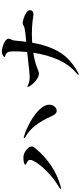

<svg xmlns="http://www.w3.org/2000/svg" viewBox="572 -1380 857 2040"><g transform="rotate(-90 1000.0 -360.5)"><path d="M12 -144Q12 -149 28 -159Q110 -208 177.5 -270.5Q245 -333 283 -388Q321 -443 321 -469Q321 -489 294 -502Q290 -504 284 -507Q278 -510 273.5 -513.5Q269 -517 269 -519Q269 -529 294 -534.5Q319 -540 344 -540Q387 -540 423 -511Q463 -482 463 -452Q463 -440 456.5 -430Q450 -420 442 -411Q434 -402 430 -397Q359 -312 257.5 -244Q156 -176 33 -142Q23 -140 19 -140Q12 -140 12 -144ZM782 -246Q742 -339 689.5 -408Q637 -477 562 -521Q552 -527 552 -532Q552 -536 558 -536Q561 -536 569 -534Q642 -512 721 -468.5Q800 -425 853.5 -371Q907 -317 907 -265Q907 -232 887 -209Q867 -186 842 -186Q823 -186 808.5 -202Q794 -218 782 -246Z M1911 -469Q1911 -453 1899 -443Q1887 -433 1866 -433Q1855 -433 1831 -437Q1823 -439 1809 -441Q1731 -450 1665 -450Q1617 -450 1566 -447Q1542 -313 1499.5 -220.5Q1457 -128 1394.5 -66Q1332 -4 1242 44Q1234 48 1229 48Q1224 48 1224 44Q1224 40 1236 29Q1332 -50 1385.5 -171.5Q1439 -293 1459 -435Q1362 -420 1293 -391Q1255 -375 1235 -375Q1206 -375 1165.5 -406Q1125 -437 1100 -479Q1096 -486 1096 -491Q1096 -497 1101 -497Q1103 -497 1111.5 -493Q1120 -489 1127 -486Q1158 -473 1205 -473Q1230 -473 1359 -488Q1380 -490 1407.5 -493.5Q1435 -497 1467 -500Q1474 -571 1474 -643Q1474 -682 1465.5 -702.5Q1457 -723 1431 -732Q1425 -734 1419.5 -735Q1414 -736 1414 -738Q1414 -748 1431.5 -758.5Q1449 -769 1473 -769Q1495 -769 1528 -759Q1561 -749 1585 -732Q1609 -715 1609 -696Q1609 -691 1603 -675Q1595 -661 1592 -651.5Q1589 -642 1587 -620Q1583 -564 1575 -510Q1681 -518 1722 -528Q1734 -531 1750 -539Q1764 -548 1775 -548Q1789 -548 1823 -537.5Q1857 -527 1884 -509.5Q1911 -492 1911 -469Z"/></g></svg>

Font: Shippori Mincho
Style: Bold
Weight: 700
Designer: FONTDASU
Foundry: FONTDASU / Google Inc. / but / Adobe
Version: Version 3.110; ttfautohint (v1.8.3)